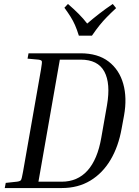

<svg xmlns="http://www.w3.org/2000/svg" viewBox="-20 -949 699 969"><path d="M119 -653 124 -680H386Q474 -680 528 -638.5Q582 -597 602 -526Q622 -455 606 -366L594 -301Q578 -210 538 -142.5Q498 -75 436 -37.5Q374 0 292 0H4L9 -26L65 -32Q82 -34 86 -40.5Q90 -47 96 -81L187 -599Q193 -634 191 -640Q189 -646 174 -648ZM387 -648H282L174 -32H291Q371 -32 421.5 -88Q472 -144 491 -253L520 -418Q539 -528 506.5 -588Q474 -648 387 -648ZM566 -908Q538 -882 519 -862.5Q500 -843 483 -822Q466 -801 444 -769H378Q368 -801 358.5 -822.5Q349 -844 336.5 -864Q324 -884 305 -910L323 -929Q352 -904 376.5 -879.5Q401 -855 420 -830Q449 -855 480.5 -879.5Q512 -904 549 -929Z"/></svg>

Font: Inria Serif
Style: Italic
Weight: 400
Italic angle: -10°
Designer: Black Foundry Team
Foundry: Black Foundry
Version: Version 1.000; ttfautohint (v1.8.3)